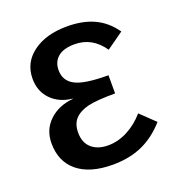

<svg xmlns="http://www.w3.org/2000/svg" viewBox="-106 -625 667 722"><g transform="rotate(-20 228.0 -264.0)"><path d="M233.9 -64.5Q273.4 -64.5 311.8 -84.5Q350.1 -104.5 379.9 -139.2L437.5 -84Q394 -35.2 342.5 -12.7Q291 9.8 225.6 9.8Q134.3 9.8 84.7 -30.8Q35.2 -71.3 35.2 -144.5Q35.2 -198.7 72.3 -233.9Q109.4 -269 168 -274.4V-275.4Q114.3 -281.2 82.8 -314.2Q51.3 -347.2 51.3 -397Q51.3 -460.9 103.3 -499.5Q155.3 -538.1 240.2 -538.1Q303.2 -538.1 348.6 -516.8Q394 -495.6 425.8 -450.2L357.9 -401.9Q335.9 -433.6 307.6 -449.5Q279.3 -465.3 243.2 -465.3Q199.7 -465.3 177 -446.3Q154.3 -427.2 154.3 -393.6Q154.3 -351.6 190.9 -332Q227.5 -312 324.2 -312V-239.3Q250 -239.3 215.3 -231Q180.2 -222.2 161.6 -202.4Q143.1 -182.6 143.1 -147.9Q143.1 -107.9 167.5 -86.2Q191.9 -64.5 233.9 -64.5Z"/></g></svg>

Font: Arimo Medium
Style: Regular
Weight: 500
Designer: Steve Matteson
Foundry: Monotype Imaging Inc.
Version: Version 1.33